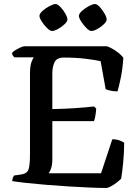

<svg xmlns="http://www.w3.org/2000/svg" viewBox="-20 -934 693 954"><path d="M507 0Q476 0 428 -2Q380 -4 323.5 -7.5Q267 -11 211.5 -15.5Q156 -20 111 -25Q66 -30 41 -34Q41 -44 44 -51Q47 -58 50 -62L79 -66Q114 -70 121.5 -91.5Q129 -113 129 -168V-567Q129 -607 136.5 -626Q144 -645 148 -649H52Q49 -651 44.5 -657Q40 -663 40 -671Q45 -678 57.5 -685.5Q70 -693 82.5 -698.5Q95 -704 101 -704H512Q534 -696 557 -680Q580 -664 593 -647Q589 -589 579.5 -544.5Q570 -500 564 -480Q543 -480 527 -484Q511 -488 505 -491L480 -630Q455 -636 405 -642Q355 -648 298 -648Q262 -648 251 -625Q240 -602 240 -568V-392Q298 -393 351 -396.5Q404 -400 447 -405L458 -395Q457 -374 453.5 -356.5Q450 -339 447 -332H240V-142Q240 -116 234 -98Q228 -80 222 -73H482L538 -242Q559 -242 574.5 -236Q590 -230 597 -225Q597 -177 592 -126Q587 -75 582 -46Q574 -38 560 -27Q546 -16 531 -8Q516 0 507 0ZM434 -780Q424 -780 409.5 -794.5Q395 -809 383.5 -827Q372 -845 372 -855Q372 -866 387.5 -880Q403 -894 422 -904Q441 -914 452 -914Q462 -914 475.5 -899.5Q489 -885 499.5 -866.5Q510 -848 510 -837Q510 -827 496 -813.5Q482 -800 464 -790Q446 -780 434 -780ZM238 -780Q229 -780 214 -794.5Q199 -809 187.5 -827Q176 -845 176 -855Q176 -866 191.5 -880Q207 -894 226.5 -904Q246 -914 256 -914Q266 -914 280 -899.5Q294 -885 304.5 -866.5Q315 -848 315 -837Q315 -827 300.5 -813.5Q286 -800 268 -790Q250 -780 238 -780Z"/></svg>

Font: Texturina 72pt SemiBold
Style: Regular
Weight: 600
Designer: Guillermo Torres Carreño
Foundry: Omnibus-Type
Version: Version 1.002; ttfautohint (v1.8.3)